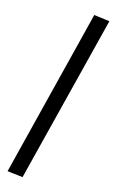

<svg xmlns="http://www.w3.org/2000/svg" viewBox="-96 -754 582 975"><g transform="rotate(10 195.0 -267.0)"><path d="M92.8 169.9 12.7 153.3 308.6 -704.1 389.6 -686.5Z"/></g></svg>

Font: Puritan
Style: Regular
Weight: 400
Version: 2.0a